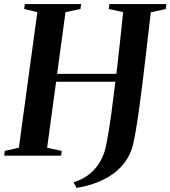

<svg xmlns="http://www.w3.org/2000/svg" viewBox="-30 -763 834 941"><path d="M345.5 158 330.5 130.5Q380 115 413 86.5Q446 58 465.2 20.8Q484.5 -16.5 491.5 -57Q504 -121.5 514.8 -200Q525.5 -278.5 535.5 -362.5H245L201 -39L272.5 -23.5L269.5 0H-9.5L-6.5 -23.5L62.5 -39L153 -703.5L88.5 -719L91.5 -743H367.5L364.5 -719L291 -703.5L250 -401H540.5Q549.5 -477.5 557.8 -554.5Q566 -631.5 573.5 -703.5L503 -719L506.5 -743H785L782.5 -719L709 -702.5Q698 -608 688.2 -523Q678.5 -438 669.5 -365Q660.5 -292 652.2 -232Q644 -172 636.2 -126.8Q628.5 -81.5 621.5 -52Q606.5 5.5 569 48.2Q531.5 91 474.8 118.5Q418 146 345.5 158Z"/></svg>

Font: Merriweather 120pt SemiBold
Style: Italic
Weight: 600
Italic angle: -7.8°
Version: Version 2.101